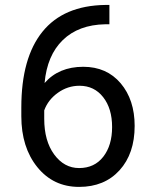

<svg xmlns="http://www.w3.org/2000/svg" viewBox="-20 -731 602 761"><path d="M413.6 -711.4V-634.8H397Q291.5 -632.8 229 -572.3Q166.5 -511.7 156.7 -401.9Q212.9 -466.3 310.1 -466.3Q402.8 -466.3 458.3 -400.9Q513.7 -335.4 513.7 -231.9Q513.7 -122.1 453.9 -56.2Q394 9.8 293.5 9.8Q191.4 9.8 127.9 -68.6Q64.5 -147 64.5 -270.5V-305.2Q64.5 -501.5 148.2 -605.2Q231.9 -709 397.5 -711.4ZM294.9 -391.1Q248.5 -391.1 209.5 -363.3Q170.4 -335.4 155.3 -293.5V-260.3Q155.3 -172.4 194.8 -118.7Q234.4 -64.9 293.5 -64.9Q354.5 -64.9 389.4 -109.9Q424.3 -154.8 424.3 -227.5Q424.3 -300.8 388.9 -345.9Q353.5 -391.1 294.9 -391.1Z"/></svg>

Font: f61972
Style: 5147081
Weight: 400
Designer: Google
Version: Version 2.137; 2017